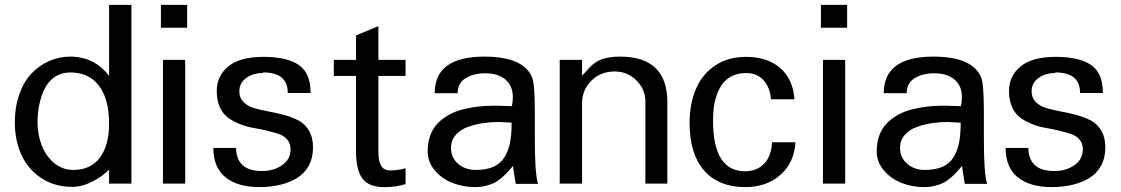

<svg xmlns="http://www.w3.org/2000/svg" viewBox="-20 -742 4531 776"><path d="M131.8 -248Q131.8 -198.7 148.2 -155.5Q164.6 -112.3 198.2 -83.7Q231.9 -55.2 275.9 -55.2Q347.2 -55.2 384 -105.2Q420.9 -155.3 420.9 -242.2Q420.9 -341.8 379.9 -395.5Q338.9 -449.2 264.2 -449.2Q229 -449.2 202.6 -431.9Q176.3 -414.6 161.4 -385Q146.5 -355.5 139.2 -321Q131.8 -286.6 131.8 -248ZM511.2 0H420.9V-57.1Q397.9 -31.7 355.5 -9.3Q313 13.2 272 13.2Q200.7 13.2 147.2 -22Q93.8 -57.1 66.9 -115.7Q40 -174.3 40 -247.1Q40 -310.1 58.3 -361.6Q76.7 -413.1 107.9 -445.6Q139.2 -478 179.2 -495.6Q219.2 -513.2 263.2 -513.2Q361.8 -513.2 420.9 -435.1V-722.2H511.2Z M728.5 0H638.7V-500H728.5ZM736.3 -629.9H630.4V-722.2H736.3Z M1043.9 -449.2 1041 -446.8Q1002.9 -446.8 975.1 -426.8Q947.3 -406.7 947.3 -373Q947.3 -346.7 963.6 -330.1Q980 -313.5 1006.3 -305.4Q1032.7 -297.4 1064.5 -291.7Q1096.2 -286.1 1127.9 -277.6Q1159.7 -269 1186 -255.4Q1212.4 -241.7 1228.8 -214.1Q1245.1 -186.5 1245.1 -146Q1245.1 -104 1228 -72.5Q1210.9 -41 1180.4 -22.5Q1149.9 -3.9 1111.6 5.1Q1073.2 14.2 1027.3 14.2Q941.4 14.2 891.8 -25.1Q842.3 -64.5 842.3 -144H934.1Q935.5 -50.8 1039.1 -50.8Q1085.9 -50.8 1120.1 -74.2Q1154.3 -97.7 1154.3 -139.2Q1154.3 -162.1 1141.4 -177.5Q1128.4 -192.9 1107.7 -200Q1086.9 -207 1060.1 -213.6Q1033.2 -220.2 1005.1 -224.9Q977.1 -229.5 950.2 -240.2Q923.3 -251 902.6 -265.6Q881.8 -280.3 868.9 -307.9Q856 -335.4 856 -373Q856 -435.1 902.8 -473.6Q949.7 -512.2 1044.9 -512.2Q1139.6 -512.2 1187.5 -479.5Q1235.4 -446.8 1235.4 -366.2H1143.1Q1143.1 -449.2 1043.9 -449.2Z M1509.3 -130.9V-127.9Q1509.3 -91.3 1520.3 -72.3Q1531.2 -53.2 1558.1 -53.2H1564Q1594.7 -54.7 1619.1 -62V2Q1585.9 12.7 1543.9 14.2H1532.2Q1469.7 14.2 1444.3 -21Q1418.9 -56.2 1418.9 -130.9V-435.1H1329.1V-500H1418.9V-599.1L1509.3 -636.2V-500H1619.1V-435.1H1509.3Z M1940.9 -445.8Q1893.6 -445.8 1861.6 -425.8Q1829.6 -405.8 1829.6 -365.2H1736.8Q1736.8 -513.2 1937.5 -513.2Q2096.7 -513.2 2130.9 -428.2Q2141.6 -401.4 2141.6 -289.1V-182.1Q2141.6 -36.1 2154.8 1H2064.5Q2053.7 -59.1 2053.7 -71.8Q2038.6 -53.7 2029.3 -43.9Q2020 -34.2 2004.6 -21.2Q1989.3 -8.3 1975.6 -2Q1961.9 4.4 1942.4 9.3Q1922.9 14.2 1899.9 14.2Q1852.5 14.2 1809.6 -2.4Q1766.6 -19 1737.5 -53Q1708.5 -86.9 1708.5 -130.9Q1708.5 -167 1719.5 -196Q1730.5 -225.1 1750.5 -244.9Q1770.5 -264.6 1795.7 -278.6Q1820.8 -292.5 1852.5 -300.3Q1884.3 -308.1 1914.8 -311.5Q1945.3 -314.9 1979.5 -314.9Q1986.8 -314.9 2014.2 -314Q2041.5 -313 2048.8 -313Q2052.7 -330.6 2052.7 -349.1Q2052.7 -395 2022.9 -420.4Q1993.2 -445.8 1940.9 -445.8ZM1802.7 -144Q1802.7 -105 1831.5 -80.1Q1860.4 -55.2 1901.9 -55.2Q1944.8 -55.2 1973.6 -67.6Q2002.4 -80.1 2018.6 -106Q2034.7 -131.8 2041.3 -165.3Q2047.9 -198.7 2047.9 -246.1Q1998 -249 1996.6 -249Q1962.9 -249 1931.9 -244.4Q1900.9 -239.7 1870.4 -228.8Q1839.8 -217.8 1821.3 -196Q1802.7 -174.3 1802.7 -144Z M2465.3 -453.1H2464.4Q2408.2 -453.1 2370.4 -416.3Q2332.5 -379.4 2332.5 -323.2V0H2242.2V-500H2332.5V-436Q2338.9 -442.4 2349.6 -454.3Q2360.4 -466.3 2366.7 -472.9Q2373 -479.5 2385.3 -488.3Q2397.5 -497.1 2409.7 -501.7Q2421.9 -506.3 2441.7 -509.8Q2461.4 -513.2 2485.4 -513.2Q2677.2 -513.2 2677.2 -329.1V0H2588.4V-331.1Q2588.4 -381.3 2552 -417.2Q2515.6 -453.1 2465.3 -453.1Z M3190.9 -340.8H3096.2Q3092.3 -388.2 3066.2 -417.5Q3040 -446.8 2996.1 -446.8Q2964.4 -446.8 2939.9 -435.1Q2915.5 -423.3 2901.1 -404.5Q2886.7 -385.7 2877.4 -359.6Q2868.2 -333.5 2865 -308.3Q2861.8 -283.2 2861.8 -254.9Q2861.8 -49.8 2991.2 -49.8Q3040 -49.8 3069.3 -81.5Q3098.6 -113.3 3100.1 -167H3194.8Q3190.4 -85.4 3134.5 -35.6Q3078.6 14.2 2992.2 14.2Q2884.3 14.2 2825.7 -53Q2767.1 -120.1 2767.1 -244.1Q2767.1 -322.3 2792.7 -382.3Q2818.4 -442.4 2870.4 -477.3Q2922.4 -512.2 2995.1 -512.2Q3080.1 -512.2 3132.6 -467.8Q3185.1 -423.3 3190.9 -340.8Z M3396 0H3306.2V-500H3396ZM3403.8 -629.9H3297.9V-722.2H3403.8Z M3755.9 -445.8Q3708.5 -445.8 3676.5 -425.8Q3644.5 -405.8 3644.5 -365.2H3551.8Q3551.8 -513.2 3752.4 -513.2Q3911.6 -513.2 3945.8 -428.2Q3956.5 -401.4 3956.5 -289.1V-182.1Q3956.5 -36.1 3969.7 1H3879.4Q3868.7 -59.1 3868.7 -71.8Q3853.5 -53.7 3844.2 -43.9Q3835 -34.2 3819.6 -21.2Q3804.2 -8.3 3790.5 -2Q3776.9 4.4 3757.3 9.3Q3737.8 14.2 3714.8 14.2Q3667.5 14.2 3624.5 -2.4Q3581.5 -19 3552.5 -53Q3523.4 -86.9 3523.4 -130.9Q3523.4 -167 3534.4 -196Q3545.4 -225.1 3565.4 -244.9Q3585.4 -264.6 3610.6 -278.6Q3635.7 -292.5 3667.5 -300.3Q3699.2 -308.1 3729.7 -311.5Q3760.3 -314.9 3794.4 -314.9Q3801.8 -314.9 3829.1 -314Q3856.4 -313 3863.8 -313Q3867.7 -330.6 3867.7 -349.1Q3867.7 -395 3837.9 -420.4Q3808.1 -445.8 3755.9 -445.8ZM3617.7 -144Q3617.7 -105 3646.5 -80.1Q3675.3 -55.2 3716.8 -55.2Q3759.8 -55.2 3788.6 -67.6Q3817.4 -80.1 3833.5 -106Q3849.6 -131.8 3856.2 -165.3Q3862.8 -198.7 3862.8 -246.1Q3813 -249 3811.5 -249Q3777.8 -249 3746.8 -244.4Q3715.8 -239.7 3685.3 -228.8Q3654.8 -217.8 3636.2 -196Q3617.7 -174.3 3617.7 -144Z M4246.1 -449.2 4243.2 -446.8Q4205.1 -446.8 4177.2 -426.8Q4149.4 -406.7 4149.4 -373Q4149.4 -346.7 4165.8 -330.1Q4182.1 -313.5 4208.5 -305.4Q4234.9 -297.4 4266.6 -291.7Q4298.3 -286.1 4330.1 -277.6Q4361.8 -269 4388.2 -255.4Q4414.6 -241.7 4430.9 -214.1Q4447.3 -186.5 4447.3 -146Q4447.3 -104 4430.2 -72.5Q4413.1 -41 4382.6 -22.5Q4352.1 -3.9 4313.7 5.1Q4275.4 14.2 4229.5 14.2Q4143.6 14.2 4094 -25.1Q4044.4 -64.5 4044.4 -144H4136.2Q4137.7 -50.8 4241.2 -50.8Q4288.1 -50.8 4322.3 -74.2Q4356.4 -97.7 4356.4 -139.2Q4356.4 -162.1 4343.5 -177.5Q4330.6 -192.9 4309.8 -200Q4289.1 -207 4262.2 -213.6Q4235.4 -220.2 4207.3 -224.9Q4179.2 -229.5 4152.3 -240.2Q4125.5 -251 4104.7 -265.6Q4084 -280.3 4071 -307.9Q4058.1 -335.4 4058.1 -373Q4058.1 -435.1 4105 -473.6Q4151.9 -512.2 4247.1 -512.2Q4341.8 -512.2 4389.6 -479.5Q4437.5 -446.8 4437.5 -366.2H4345.2Q4345.2 -449.2 4246.1 -449.2Z"/></svg>

Font: Perun
Style: Regular
Weight: 400
Version: Version 1.0000